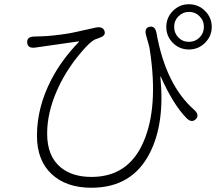

<svg xmlns="http://www.w3.org/2000/svg" viewBox="-20 -826 1040 904"><path d="M410 58Q292 58 223 -6.5Q154 -71 154 -187Q154 -321 222 -452Q272 -547 351 -628Q354 -632 349 -631L146 -602Q110 -597 108 -626Q106 -654 143 -654Q156 -654 174 -655Q224 -656 306 -669Q323 -672 340 -676L430 -696Q464 -703 472 -680Q480 -657 445 -647L441 -645Q426 -641 414 -632Q389 -614 341 -554Q283 -480 247 -397Q202 -294 202 -197Q202 -89 267 -37Q321 7 411 7Q585 7 656 -159Q726 -321 686 -587Q684 -604 679 -620L668 -659Q658 -694 684 -700Q710 -706 717 -670Q760 -427 894 -309Q921 -285 902 -265Q882 -245 857 -271Q795 -335 737 -465Q735 -470 735 -465Q757 -245 685 -105Q602 58 410 58ZM869.5 -593Q825 -593 794 -624Q763 -655 763 -699Q763 -743 794 -774.5Q825 -806 869.5 -806Q914 -806 945.5 -774.5Q977 -743 977 -699.5Q977 -656 945.5 -624.5Q914 -593 869.5 -593ZM869.5 -629Q899 -629 919.5 -649.5Q940 -670 940 -699.5Q940 -729 919.5 -749.5Q899 -770 870 -770Q841 -770 820.5 -749.5Q800 -729 800 -699.5Q800 -670 820 -649.5Q840 -629 869.5 -629Z"/></svg>

Font: Resource Han Rounded CN Light
Style: Regular
Weight: 300
Designer: Cyano Hao (round all glyphs); Ryoko NISHIZUKA 西塚涼子 (kana, bopomofo & ideographs); Paul D. Hunt (Latin, Greek & Cyrillic)
Foundry: Cyano Hao
Version: 0.990